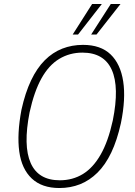

<svg xmlns="http://www.w3.org/2000/svg" viewBox="-20 -939 681 967"><path d="M279 8Q191 8 140 -40Q89 -88 77 -176Q65 -264 88 -386Q107 -472 136.5 -534Q166 -596 205.5 -635.5Q245 -675 293.5 -694Q342 -713 398 -713Q487 -713 537 -665Q587 -617 600.5 -529Q614 -441 589 -319Q570 -233 540.5 -171Q511 -109 471 -69.5Q431 -30 383 -11Q335 8 279 8ZM281 -31Q346 -31 397.5 -62.5Q449 -94 487 -160.5Q525 -227 548 -332Q582 -500 543 -587Q504 -674 395 -674Q331 -674 278.5 -642.5Q226 -611 189 -544.5Q152 -478 129 -373Q96 -205 134.5 -118Q173 -31 281 -31ZM346 -765 444 -919H493L373 -765ZM439 -765 538 -919H587L466 -765Z"/></svg>

Font: Nunito Sans 10pt Condensed ExtraLight
Style: Italic
Weight: 250
Width: 3
Italic angle: -9°
Designer: Vernon Adams
Foundry: Vernon Adams
Version: Version 3.101;gftools[0.9.27]